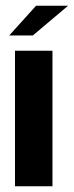

<svg xmlns="http://www.w3.org/2000/svg" viewBox="-20 -646 256 666"><path d="M32 -470H162V0H32ZM12 -523 105 -626H216L94 -523Z"/></svg>

Font: Smooch Sans Thin ExtraBold
Style: Regular
Weight: 800
Version: Version 1.010